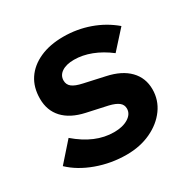

<svg xmlns="http://www.w3.org/2000/svg" viewBox="-148 -646 761 774"><g transform="rotate(-30 233.0 -259.0)"><path d="M228 11Q156 11 90 -13Q24 -37 -19 -78L58 -165Q100 -129 142.5 -111Q185 -93 229 -93Q270 -93 295.5 -109Q321 -125 321 -150Q321 -168 307 -179Q293 -190 264 -197L168 -218Q104 -232 70.5 -268Q37 -304 37 -359Q37 -412 62 -449.5Q87 -487 133.5 -508Q180 -529 243 -529Q306 -529 364 -508.5Q422 -488 468 -449L393 -366Q354 -396 313.5 -411.5Q273 -427 234 -427Q198 -427 177 -413Q156 -399 156 -375Q156 -356 170.5 -344.5Q185 -333 218 -326L313 -305Q379 -291 414 -255Q449 -219 449 -166Q449 -116 420 -76Q391 -36 341 -12.5Q291 11 228 11Z"/></g></svg>

Font: Red Hat Display ExtraBold
Style: Italic
Weight: 800
Italic angle: -12°
Designer: Pentagram, MCKL
Foundry: Pentagram, MCKL
Version: Version 1.023